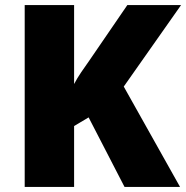

<svg xmlns="http://www.w3.org/2000/svg" viewBox="-20 -734 731 754"><path d="M687 0H469L328 -273L271 -239V0H77V-714H271V-404Q283 -427 299 -450.5Q315 -474 330 -495L480 -714H691L466 -394Z"/></svg>

Font: Noto Sans Syriac Western Black
Style: Regular
Weight: 900
Designer: Patrick Giasson and the Monotype Design Team
Foundry: Monotype Imaging Inc.
Version: Version 3.000; ttfautohint (v1.8.4.7-5d5b)